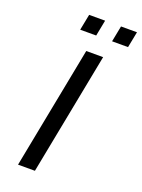

<svg xmlns="http://www.w3.org/2000/svg" viewBox="-169 -995 790 1070"><g transform="rotate(20 225.5 -460.0)"><path d="M432.1 -825.2H337.4L356 -919.9H450.7ZM243.2 -825.2H148.4L167 -919.9H261.7ZM180.2 0H80.1L220.7 -725.1H320.8Z"/></g></svg>

Font: Aurulent Sans
Style: Italic
Weight: 400
Italic angle: -11°
Version: Version 2007.05.04